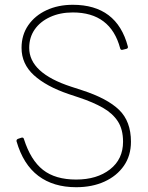

<svg xmlns="http://www.w3.org/2000/svg" viewBox="-20 -768 619 802"><path d="M298 14Q203 14 140 -33.5Q77 -81 49 -178Q48 -185 55 -188L70 -193Q78 -195 80 -187Q108 -99 159.5 -58.5Q211 -18 298 -18Q385 -18 439.5 -60.5Q494 -103 494 -176Q494 -228 472 -261.5Q450 -295 409.5 -318Q369 -341 312 -360L267 -375Q173 -407 121.5 -454Q70 -501 70 -568Q70 -622 98 -662.5Q126 -703 174.5 -725.5Q223 -748 284 -748Q468 -748 514 -574Q516 -566 508 -564L492 -560Q484 -558 482 -566Q442 -716 284 -716Q231 -716 189.5 -697Q148 -678 125 -645Q102 -612 102 -568Q102 -463 277 -406L323 -391Q428 -357 477.5 -309Q527 -261 527 -176Q527 -118 497.5 -75.5Q468 -33 416.5 -9.5Q365 14 298 14Z"/></svg>

Font: LINE Seed Sans App Thin
Style: Regular
Weight: 250
Designer: LINE VX Design & Dalton Maag Ltd & Sandoll Inc
Foundry: Dalton Maag Ltd
Version: Version 1.003